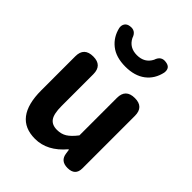

<svg xmlns="http://www.w3.org/2000/svg" viewBox="-234 -962 1106 1106"><g transform="rotate(45 318.5 -409.5)"><path d="M558.6 -487.3V-59.6Q558.6 0 496.1 0Q438.5 0 431.6 -53.7L427.7 -80.1H423.8Q344.7 13.7 245.1 13.7Q73.2 13.7 73.2 -210V-487.3Q73.2 -559.6 147.5 -559.6Q219.7 -559.6 219.7 -487.3V-228.5Q219.7 -165 238.3 -138.7Q256.8 -112.3 297.9 -112.3Q332 -112.3 357.4 -127.9Q382.8 -143.6 412.1 -181.6V-487.3Q412.1 -559.6 486.3 -559.6Q558.6 -559.6 558.6 -487.3ZM502 -783.2Q488.3 -719.7 441.4 -684.1Q394.5 -648.4 319.3 -648.4Q242.2 -648.4 196.3 -685.1Q150.4 -721.7 136.7 -782.2Q133.8 -801.8 143.1 -815.4Q152.3 -829.1 171.9 -832Q216.8 -839.8 231.4 -793.9Q257.8 -742.2 319.3 -742.2Q381.8 -742.2 408.2 -793.9Q422.9 -839.8 466.8 -832Q507.8 -826.2 502 -783.2Z"/></g></svg>

Font: GenSenMaruGothic TW TTF Bold
Style: Regular
Weight: 700
Version: Version 1.301